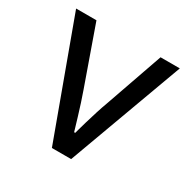

<svg xmlns="http://www.w3.org/2000/svg" viewBox="-125 -643 751 760"><g transform="rotate(30 250.0 -263.0)"><path d="M206 0 13 -526H106L199 -263Q207 -241 216 -213Q225 -185 233 -158.5Q241 -132 246 -115Q251 -98 251 -98H256Q256 -98 260.5 -114.5Q265 -131 272.5 -156.5Q280 -182 289 -210.5Q298 -239 307 -263L399 -526H487L294 0Z"/></g></svg>

Font: Archivo VF Beta
Style: Regular
Weight: 400
Designer: Hector Gatti
Foundry: Omnibus-Type
Version: Version 1.002